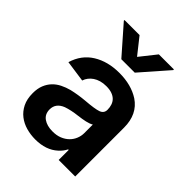

<svg xmlns="http://www.w3.org/2000/svg" viewBox="-220 -886 1015 1015"><g transform="rotate(45 287.5 -379.0)"><path d="M223 11Q187.9 11 155 1.8Q122.2 -7.5 96.8 -27.2Q71.4 -46.9 55.9 -77.9Q40.5 -109 40.5 -153.1Q40.5 -187.5 50.8 -213.1Q61.1 -238.6 78.7 -256.9Q96.2 -275.2 119.9 -286.9Q143.5 -298.7 170.5 -305.8Q215.6 -316.4 263.8 -320.7Q332.7 -326 357.2 -334.9Q382.5 -344.1 382.5 -370Q382.5 -388.5 377.3 -403.9Q372.2 -419.4 361 -430.6Q349.8 -441.8 332.2 -448Q314.6 -454.2 290.1 -454.2Q267 -454.2 248.6 -448.9Q230.1 -443.5 216.1 -434.1Q202.1 -424.7 192.5 -412.1Q182.9 -399.5 178.3 -384.9L58.2 -402Q80.6 -476.6 142 -514.6Q203.5 -552.6 289.4 -552.6Q377.8 -552.6 439.3 -513.1Q511 -465.2 511 -365.1V0H387.4V-74.9H383.2Q371.8 -51.8 350.5 -32.7Q302.6 11 223 11ZM345.5 -610.8H245L110.4 -764.2V-769.2H223L295.1 -678.3L367.2 -769.2H479.8V-764.2ZM256.4 -83.5Q287.3 -83.1 310.9 -92.7Q334.5 -102.3 350.5 -118.3Q366.5 -134.2 374.6 -154.5Q382.8 -174.7 382.8 -195.7V-259.9Q367.9 -251.1 345.3 -246.1Q322.8 -241.1 295.8 -237.9Q248.6 -232.6 213.4 -220.5Q164.4 -201.3 164.4 -155.2Q164.4 -119.7 190.3 -101.6Q216.3 -83.5 256.4 -83.5Z"/></g></svg>

Font: Linik Sans SemiBold
Style: Regular
Weight: 600
Designer: Fonts by Rasmus Andersson / Changes by Cristiano Sobral with parts from Marc Monis
Foundry: rsms
Version: Version 3.020; ttfautohint (v1.6)